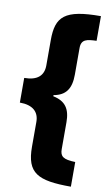

<svg xmlns="http://www.w3.org/2000/svg" viewBox="-98 -772 563 989"><g transform="rotate(10 183.5 -278.0)"><path d="M347 168V39C284 37 267 24 267 -14V-155C267 -225 241 -262 177 -275V-281C240 -292 267 -330 267 -404V-543C267 -590 297 -593 347 -595V-724C157 -724 114 -681 114 -558V-425C114 -373 83 -342 13 -342V-213C81 -213 114 -182 114 -130V0C114 138 173 168 347 168Z"/></g></svg>

Font: Noto Sans Myanmar ExtraCondensed Black
Style: Regular
Weight: 900
Width: 2
Designer: Monotype Design Team
Foundry: Monotype Imaging Inc.
Version: Version 2.107